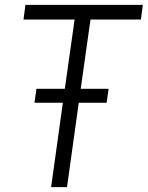

<svg xmlns="http://www.w3.org/2000/svg" viewBox="-20 -765 604 785"><path d="M189 0H254L302 -345H416L424 -402H310L350 -685H556L564 -745H84L76 -685H285L245 -402H129L121 -345H237Z"/></svg>

Font: Mluvka Light
Style: Italic
Weight: 300
Italic angle: -8°
Designer: Modified by Jiří Krblich, Original typeface by Gumpita Rahayu
Foundry: Gumpita Rahayu & Jiří Krblich
Version: Version 2.000;Glyphs 3.1.1 (3134)